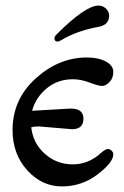

<svg xmlns="http://www.w3.org/2000/svg" viewBox="-20 -662 446 688"><path d="M238 -199 119 -209Q102 -209 92 -206Q98 -149 140.5 -111Q183 -73 241 -73Q297 -73 342 -114Q358 -128 366 -128Q374 -128 380 -122Q386 -116 386 -109Q386 -80 329.5 -37Q273 6 201.5 6Q130 6 77.5 -52Q25 -110 25 -196Q25 -306 108 -381Q191 -456 291 -456Q333 -456 359.5 -441.5Q386 -427 386 -404.5Q386 -382 372.5 -368Q359 -354 346 -354Q333 -354 301.5 -366Q270 -378 241 -378Q187 -378 147.5 -345.5Q108 -313 95 -265L233 -273Q279 -273 279 -237Q279 -199 238 -199ZM175 -525Q175 -531 183 -539Q286 -642 333 -642Q348 -642 359.5 -631.5Q371 -621 371 -606Q371 -573 334 -566Q256 -552 199 -518Q191 -513 187 -513Q175 -513 175 -525Z"/></svg>

Font: Macondo
Style: Regular
Weight: 400
Version: Version 2.001